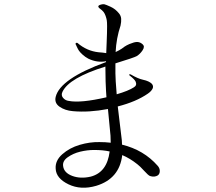

<svg xmlns="http://www.w3.org/2000/svg" viewBox="-20 -836 1013 900"><path d="M719 -59Q729 -48 729 -34.5Q729 -21 720 -14Q704 -4 683 -11Q675 -14 655.5 -35.5Q636 -57 624 -66Q589 -94 553 -109Q540 2 431 35Q359 56 301 28Q243 0 241 -45Q238 -83 272 -113Q306 -143 353.5 -157Q401 -171 446 -170Q474 -170 499 -167Q499 -189 498 -200Q496 -222 486 -325Q397 -308 321 -315Q285 -318 259.5 -335.5Q234 -353 241 -382Q262 -467 477 -545V-549Q436 -541 394 -561Q379 -569 367 -580Q355 -591 350 -598.5Q345 -606 340.5 -616Q336 -626 336 -626Q332 -631 336 -634Q340 -637 344 -634Q387 -597 442 -591Q448 -591 460 -589.5Q472 -588 478 -587Q479 -608 480 -637.5Q481 -667 481.5 -680.5Q482 -694 482 -713Q482 -732 480.5 -741Q479 -750 475 -761.5Q471 -773 465 -780.5Q459 -788 449 -795Q430 -809 455 -815Q463 -817 469 -816Q473 -815 479.5 -812.5Q486 -810 498 -804.5Q510 -799 519.5 -791.5Q529 -784 538 -773Q547 -762 548 -748Q549 -734 545 -716Q525 -656 522 -592Q539 -600 551 -608Q573 -626 599 -634Q614 -640 626 -639Q638 -638 649 -628Q660 -618 648.5 -600.5Q637 -583 621 -573Q609 -566 521 -539V-492Q521 -465 527 -394Q582 -410 608 -427Q623 -436 616 -453Q611 -464 589 -481Q584 -484 586 -487Q589 -489 593 -487Q627 -467 651 -462Q679 -456 692 -443Q701 -432 695 -420Q689 -408 673 -397Q618 -359 532 -337Q535 -308 542 -253.5Q549 -199 551 -179Q551 -176 551.5 -169Q552 -162 552 -158Q654 -133 719 -59ZM302 -363Q358 -352 479 -380Q477 -403 475 -455Q474 -480 474 -524Q304 -471 273 -406Q265 -390 275.5 -377.5Q286 -365 302 -363ZM405 -8Q482 -28 494 -126Q463 -133 421 -133Q389 -133 356 -125Q323 -117 297.5 -99Q272 -81 276 -57Q280 -26 318.5 -11.5Q357 3 405 -8Z"/></svg>

Font: TsukuhouMincho
Style: Regular
Weight: 400
Designer: Iose
Foundry: Typographish
Version: Version 1.001; ttfautohint (v1.8.3)